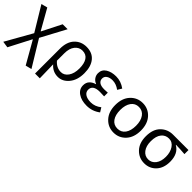

<svg xmlns="http://www.w3.org/2000/svg" viewBox="118 -1482 2620 2620"><g transform="rotate(45 1427.5 -172.0)"><path d="M102.5 212.9 9.8 199.2 225.6 -182.6 13.7 -533.2 103.5 -556.6 268.6 -264.6H273.4L414.1 -543H509.8L317.4 -183.6L544.9 190.4L456.1 212.9L273.4 -107.4H268.6Z M623 199.2V-278.3Q623 -412.1 690.9 -484.4Q758.8 -556.6 863.3 -556.6Q975.6 -556.6 1036.1 -483.4Q1096.7 -410.2 1096.7 -280.3Q1096.7 -147.5 1030.3 -67.4Q963.9 12.7 873 12.7Q775.4 12.7 709 -64.5Q713.9 95.7 714.8 199.2ZM857.4 -63.5Q919.9 -63.5 961.4 -122.1Q1002.9 -180.7 1002.9 -279.3Q1002.9 -373 967.8 -426.8Q932.6 -480.5 859.4 -480.5Q795.9 -480.5 752.9 -427.2Q710 -374 710 -276.4V-136.7Q771.5 -63.5 857.4 -63.5Z M1429.7 12.7Q1328.1 12.7 1263.7 -31.7Q1199.2 -76.2 1199.2 -150.4Q1199.2 -205.1 1231 -238.8Q1262.7 -272.5 1312.5 -285.2V-290Q1272.5 -304.7 1249.5 -337.9Q1226.6 -371.1 1226.6 -411.1Q1226.6 -481.4 1285.6 -519Q1344.7 -556.6 1433.6 -556.6Q1528.3 -556.6 1609.4 -497.1L1572.3 -435.5Q1506.8 -484.4 1436.5 -484.4Q1383.8 -484.4 1350.6 -461.9Q1317.4 -439.5 1317.4 -399.4Q1317.4 -360.4 1348.1 -337.9Q1378.9 -315.4 1442.4 -315.4Q1470.7 -315.4 1509.8 -318.4V-247.1Q1462.9 -250 1425.8 -250Q1291 -250 1291 -157.2Q1291 -112.3 1330.1 -85.9Q1369.1 -59.6 1438.5 -59.6Q1518.6 -59.6 1587.9 -115.2L1626 -53.7Q1539.1 12.7 1429.7 12.7Z M1700.2 -271.5Q1700.2 -403.3 1771.5 -480Q1842.8 -556.6 1948.2 -556.6Q2053.7 -556.6 2124.5 -480Q2195.3 -403.3 2195.3 -271.5Q2195.3 -140.6 2124.5 -64Q2053.7 12.7 1948.2 12.7Q1842.8 12.7 1771.5 -64Q1700.2 -140.6 1700.2 -271.5ZM1835.9 -119.6Q1876 -63.5 1948.2 -63.5Q2020.5 -63.5 2061 -119.6Q2101.6 -175.8 2101.6 -271.5Q2101.6 -367.2 2060.5 -424.3Q2019.5 -481.4 1948.2 -481.4Q1877 -481.4 1836.4 -424.3Q1795.9 -367.2 1795.9 -271.5Q1795.9 -175.8 1835.9 -119.6Z M2296.9 -264.6Q2296.9 -400.4 2368.7 -471.7Q2440.4 -543 2544.9 -543H2841.8V-464.8Q2749 -472.7 2670.9 -473.6V-469.7Q2778.3 -409.2 2778.3 -253.9Q2778.3 -130.9 2710.9 -59.1Q2643.6 12.7 2541 12.7Q2438.5 12.7 2367.7 -61.5Q2296.9 -135.7 2296.9 -264.6ZM2542 -63.5Q2607.4 -63.5 2648.4 -117.2Q2689.5 -170.9 2689.5 -260.7Q2689.5 -346.7 2649.9 -406.7Q2610.4 -466.8 2543 -466.8Q2475.6 -466.8 2434.1 -415Q2392.6 -363.3 2392.6 -264.6Q2392.6 -172.9 2434.1 -118.2Q2475.6 -63.5 2542 -63.5Z"/></g></svg>

Font: Bpmf Zihi Sans Regular
Style: Regular
Weight: 400
Foundry: But Ko
Version: Version 1.320